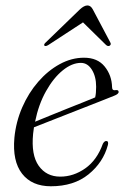

<svg xmlns="http://www.w3.org/2000/svg" viewBox="-20 -658 452 687"><path d="M366 -139Q349.5 -77 296.8 -34.2Q244 8.5 162 8.5Q94 8.5 59 -36.5Q24 -81.5 31.5 -165Q37 -222 59.5 -273.8Q82 -325.5 116.8 -365.5Q151.5 -405.5 193.8 -428.5Q236 -451.5 280.5 -451.5Q329 -451.5 354.5 -420Q380 -388.5 381 -346Q381 -333 394 -335.5Q404 -337 404.5 -329.5Q405 -321.5 387.5 -315Q373 -309 337.2 -295Q301.5 -281 256.8 -263.5Q212 -246 170.2 -229.5Q128.5 -213 101.5 -202.5Q100 -191 98.5 -179.5Q91 -103.5 118.5 -64.8Q146 -26 195.5 -26Q243 -26 285 -55.5Q327 -85 348 -143.5Q353.5 -153.5 360 -153.5Q369.5 -153.5 366 -139ZM269.5 -433Q237.5 -433 204.5 -406.2Q171.5 -379.5 144.8 -332Q118 -284.5 105.5 -222.5Q127.5 -231.5 157.5 -243.8Q187.5 -256 219.2 -268.8Q251 -281.5 278 -292.2Q305 -303 320.5 -309.5Q324 -323.5 324 -347.5Q324 -384 308.8 -408.5Q293.5 -433 269.5 -433ZM372.5 -494.5Q366.5 -491 359.5 -497L277 -578L153 -497Q143 -491 139 -494.5Q135.5 -499 144 -506.5L266 -624.5Q281 -638.5 293 -638.5Q304.5 -638.5 312 -624.5L374.5 -506.5Q379 -499 372.5 -494.5Z"/></svg>

Font: Fraunces 72pt Light
Style: Italic
Weight: 300
Italic angle: -16°
Version: Version 1.000;[b76b70a41]